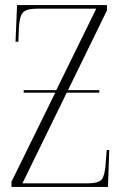

<svg xmlns="http://www.w3.org/2000/svg" viewBox="-20 -734 483 754"><path d="M25 0V-20L197 -370H73V-380H201L358 -700H127Q82 -700 69 -683.5Q56 -667 54 -621L52 -570H41L47 -714H400V-693L247 -380H370V-370H242L68 -14H324Q368 -14 380 -30Q392 -46 395 -92L399 -145H409L404 0Z"/></svg>

Font: Noto Serif Display Condensed ExtraLight
Style: Regular
Weight: 200
Width: 3
Designer: Monotype Design Team
Foundry: Monotype Imaging Inc.
Version: Version 2.009